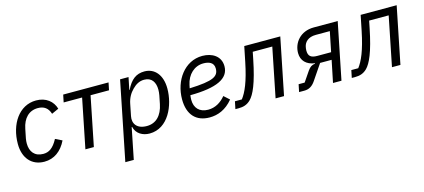

<svg xmlns="http://www.w3.org/2000/svg" viewBox="-57 -1009 3734 1689"><g transform="rotate(-15 1810.0 -164.0)"><path d="M236 12C325 12 394 -39 437 -128L376 -158C335 -81 294 -57 244 -57C165 -57 126 -109 126 -183C126 -195 127 -213 130 -228L147 -312C165 -403 218 -459 300 -459C357 -459 392 -432 409 -378L473 -407C453 -477 393 -528 302 -528C146 -528 49 -378 49 -199C49 -72 119 12 236 12Z M611 0H688L778 -448H946L960 -516H547L533 -448H701Z M921 200H998L1055 -84H1059C1074 -19 1132 12 1194 12C1365 12 1446 -179 1446 -331C1446 -453 1383 -528 1289 -528C1213 -528 1164 -490 1122 -404H1119L1142 -516H1065ZM1187 -58C1095 -58 1061 -114 1074 -178L1095 -283C1105 -335 1127 -374 1160 -407C1190 -437 1223 -458 1268 -458C1337 -458 1367 -408 1367 -341C1367 -324 1365 -307 1362 -290L1347 -215C1327 -115 1271 -58 1187 -58Z M1741 12C1815 12 1890 -16 1954 -94L1904 -139C1864 -90 1811 -57 1746 -57C1666 -57 1623 -106 1623 -179C1623 -190 1624 -207 1626 -221C1866 -223 1982 -277 1982 -390C1982 -483 1904 -528 1816 -528C1654 -528 1546 -375 1546 -204C1546 -64 1618 12 1741 12ZM1808 -462C1857 -462 1903 -446 1903 -391C1903 -320 1857 -289 1636 -281L1642 -310C1661 -402 1727 -462 1808 -462Z M1977 0H2007C2049 0 2085 -10 2117 -42C2157 -82 2200 -173 2242 -383L2255 -448H2433L2343 0H2420L2524 -516H2196L2168 -378C2133 -206 2094 -120 2054 -68H1991Z M2557 0H2605C2647 0 2679 -18 2707 -60L2802 -200H2907L2866 0H2943L3047 -516H2829C2705 -516 2637 -426 2637 -334C2637 -264 2682 -219 2758 -209L2757 -205C2729 -203 2709 -189 2690 -162L2626 -68H2571ZM2957 -448 2920 -266H2794C2736 -266 2713 -286 2713 -336C2713 -348 2715 -361 2717 -370C2725 -410 2758 -448 2829 -448Z M3037 0H3067C3109 0 3145 -10 3177 -42C3217 -82 3260 -173 3302 -383L3315 -448H3493L3403 0H3480L3584 -516H3256L3228 -378C3193 -206 3154 -120 3114 -68H3051Z"/></g></svg>

Font: Braiins Sans
Style: Italic
Weight: 400
Italic angle: -11.31°
Designer: Mike Abbink, Paul van der Laan, Pieter van Rosmalen, Jiri Chlebus, Lubos Buracinsky
Foundry: Bold Monday, Sudetype
Version: Version 1.000;hotconv 1.0.109;makeotfexe 2.5.65596